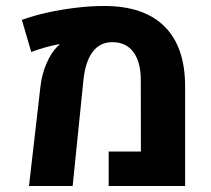

<svg xmlns="http://www.w3.org/2000/svg" viewBox="-20 -619 702 639"><path d="M76.5 0 114.8 -332.9Q119.6 -372.6 135 -408.3Q150.4 -444 171.1 -464.3Q172.7 -465.6 174.6 -467.3Q176.6 -469 177.9 -469.9L177.5 -472Q158.1 -469.1 130.6 -461.3Q103 -453.5 84 -446.1L52.7 -552.8Q90.3 -566.6 136.9 -577Q183.4 -587.3 232.6 -593.2Q281.8 -599.1 326.7 -599.1Q458.4 -599.1 527 -531.5Q595.6 -463.9 596.1 -332.8V0H341.7V-114.6H448.9L448.6 -352.1Q448.6 -412.6 424 -445.7Q399.3 -478.7 354.1 -478.7Q312 -478.7 287.9 -445.8Q263.8 -413 257.6 -351.7L221.8 0Z"/></svg>

Font: Heebo
Style: Regular
Weight: 400
Designer: Oded Ezer
Foundry: Ezer Type House
Version: Version 3.100